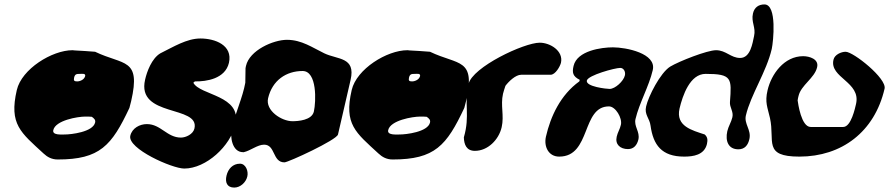

<svg xmlns="http://www.w3.org/2000/svg" viewBox="-20 -681 4020 868"><path d="M315 -330C319 -347 327 -347 343 -347C351 -347 368 -350 365 -337C361 -321 342 -313 329 -313C316 -313 312 -316 315 -330ZM221 -93C231 -137 331 -154 366 -154C371 -154 391 -154 395 -153C405 -146 413 -139 410 -127C400 -84 301 -73 273 -73C258 -73 215 -69 221 -93ZM56 -274C20 -119 74 -82 177 13C194 29 214 40 241 40C432 40 485 -23 565 -193C565 -194 571 -215 573 -224C618 -420 539 -385 410 -447C396 -448 332 -453 318 -453C318 -453 310 -454 308 -454C215 -454 78 -369 56 -274Z M569 -67C556 -9 758 81 813 81C912 81 1022 -21 1044 -118C1075 -251 884 -249 854 -307L861 -313C914 -312 998 -325 1015 -397C1033 -477 952 -507 886 -507C824 -507 764 -469 705 -440C666 -417 644 -357 636 -321C596 -149 884 -207 859 -100C853 -74 820 -59 798 -59C735 -59 707 -120 644 -120C612 -120 577 -102 569 -67Z M1192 -237C1211 -318 1274 -360 1348 -360C1414 -360 1409 -222 1399 -177C1390 -137 1327 -133 1302 -133C1253 -133 1179 -181 1192 -237ZM1174 -27C1226 -27 1211 53 1266 53C1283 53 1502 -48 1508 -73L1565 -320C1589 -424 1506 -411 1446 -440C1392 -466 1344 -501 1277 -501C1216 -501 1108 -454 1092 -383C1092 -381 1090 -374 1090 -373C1090 -367 1089 -313 1089 -307C1077 -240 1044 -170 1028 -102C1019 -63 1029 7 1079 7H1082C1113 0 1144 -27 1174 -27ZM1004 113C997 143 1006 167 1039 167C1067 167 1092 143 1098 117C1104 93 1091 59 1065 59C1032 59 1011 83 1004 113Z M1829 -330C1833 -347 1841 -347 1857 -347C1865 -347 1882 -350 1879 -337C1875 -321 1856 -313 1843 -313C1830 -313 1826 -316 1829 -330ZM1735 -93C1745 -137 1845 -154 1880 -154C1885 -154 1905 -154 1909 -153C1919 -146 1927 -139 1924 -127C1914 -84 1815 -73 1787 -73C1772 -73 1729 -69 1735 -93ZM1570 -274C1534 -119 1588 -82 1691 13C1708 29 1728 40 1755 40C1946 40 1999 -23 2079 -193C2079 -194 2085 -215 2087 -224C2132 -420 2053 -385 1924 -447C1910 -448 1846 -453 1832 -453C1832 -453 1824 -454 1822 -454C1729 -454 1592 -369 1570 -274Z M2077 -60C2078 -27 2089 1 2127 1C2185 1 2235 -49 2248 -106C2260 -159 2242 -204 2254 -257C2255 -262 2263 -288 2265 -293C2280 -313 2311 -343 2336 -343H2469C2491 -343 2512 -381 2516 -397C2528 -451 2467 -488 2420 -488C2349 -488 2116 -378 2098 -301C2077 -212 2106 -159 2077 -60Z M2633 -317C2639 -341 2760 -374 2784 -374C2800 -374 2809 -356 2805 -340C2799 -314 2761 -279 2736 -279C2723 -279 2627 -289 2633 -317ZM2448 -63C2438 -18 2460 27 2508 27C2653 27 2608 -200 2733 -200C2763 -200 2794 -147 2787 -117C2783 -98 2772 -82 2768 -63C2760 -28 2784 -7 2819 -7C2846 -7 2860 -26 2866 -50C2874 -86 2845 -109 2853 -143C2870 -215 2914 -291 2931 -364C2949 -440 2810 -467 2751 -467C2699 -467 2589 -452 2573 -383C2566 -353 2569 -336 2601 -320L2599 -313C2514 -252 2469 -155 2448 -63Z M2901 -200C2892 -163 2917 -146 2921 -113C2933 -26 2971 27 3073 27C3114 27 3164 20 3176 -30C3180 -49 3179 -61 3166 -73C3109 -92 3034 -110 3052 -190C3066 -249 3099 -347 3170 -347C3290 -347 3288 -327 3280 -220C3278 -195 3297 -177 3291 -151C3286 -129 3273 -110 3268 -88C3258 -43 3273 -6 3318 -6C3347 -6 3362 -25 3368 -53C3377 -94 3343 -121 3352 -159C3374 -253 3445 -356 3469 -460C3476 -492 3494 -661 3436 -661C3409 -661 3390 -647 3384 -620C3375 -581 3398 -557 3389 -518C3382 -486 3373 -419 3326 -419C3284 -419 3262 -454 3217 -454C3177 -454 3050 -404 3010 -380C2965 -352 2911 -245 2901 -200Z M3450 -273C3437 -218 3450 -196 3461 -147C3484 -43 3428 27 3594 27C3785 27 3934 -85 3979 -280C3990 -326 3838 -447 3803 -447C3783 -447 3753 -434 3748 -411C3729 -329 3873 -311 3850 -211C3846 -194 3828 -107 3792 -107H3645C3602 -107 3588 -214 3586 -227C3586 -230 3589 -244 3590 -247C3601 -296 3663 -328 3674 -377C3683 -414 3639 -427 3611 -427C3525 -427 3467 -346 3450 -273Z"/></svg>

Font: Charger
Style: OversprayIt
Weight: 400
Designer: Jasper
Foundry: Cannot Into Space Fonts
Version: Version 0.980